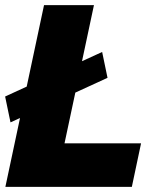

<svg xmlns="http://www.w3.org/2000/svg" viewBox="-24 -730 617 750"><path d="M-4 -353 375 -527 396 -426 17 -252ZM148 -710H343L228 -170H527L491 0H-3Z"/></svg>

Font: Raleway Thin Black
Style: Italic
Weight: 900
Italic angle: -12°
Version: Version 4.026